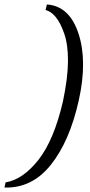

<svg xmlns="http://www.w3.org/2000/svg" viewBox="-31 -712 401 860"><path d="M-11 128 -6 105Q72 92 141.5 3.5Q211 -85 251 -258Q273 -363 273.5 -437.5Q274 -512 256.5 -562Q239 -612 217.5 -637Q196 -662 173 -667L179 -692Q280 -685 320.5 -562Q361 -439 322 -263Q281 -79 196.5 26.5Q112 132 -11 128Z"/></svg>

Font: Lingua Franca
Style: Italic
Weight: 400
Italic angle: -13°
Version: Version 1.19